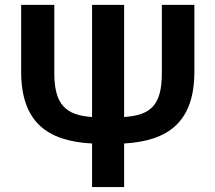

<svg xmlns="http://www.w3.org/2000/svg" viewBox="-20 -755 869 775"><path d="M351.6 0H481V-175.8C661.1 -186 764.6 -264.6 764.6 -465.8V-735.4H633.3V-460C633.3 -329.6 587.9 -290 481 -282.7V-735.4H351.6V-282.7C245.1 -289.6 199.2 -333.5 199.2 -460V-735.4H65.4V-465.8C65.4 -263.7 169.4 -185.1 351.6 -175.8Z"/></svg>

Font: Winston
Style: Bold
Weight: 700
Designer: Vernon Adams, Kim Jin-seong, David Berlow, Cristiano Sobral
Foundry: The Winston Project Authors
Version: Version 3.004